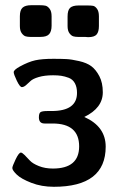

<svg xmlns="http://www.w3.org/2000/svg" viewBox="-20 -715 462 745"><path d="M27.8 -63Q27.8 -69.8 40.5 -96.4Q53.2 -123 61 -123Q65.9 -123 75.4 -113.5Q85 -104 95.9 -92Q106.9 -80.1 130.9 -70.6Q154.8 -61 185.1 -61Q287.1 -61 287.1 -147Q287.1 -235.8 184.1 -235.8H152.8Q130.9 -235.8 130.9 -259.8Q130.9 -275.9 137.5 -280Q144 -284.2 164.1 -284.2H180.2Q279.3 -284.2 278.8 -355Q278.8 -377 270.5 -392.1Q262.2 -407.2 246.6 -413.1Q231 -418.9 217.5 -420.9Q204.1 -422.9 186 -422.9Q152.8 -422.9 129.9 -416Q106.9 -409.2 97.9 -400.1Q88.9 -391.1 80.3 -384Q71.8 -377 64.9 -377Q57.1 -377 45.2 -401.9Q33.2 -426.8 33.2 -435.1Q33.2 -443.8 57.1 -457Q90.3 -475.1 116.7 -481Q143.1 -486.8 187 -486.8Q217.8 -486.8 237.3 -485.8Q256.8 -484.9 286.9 -478Q316.9 -471.2 334.5 -458Q352.1 -444.8 365.5 -419.4Q378.9 -394 378.9 -356.9Q378.9 -295.9 307.1 -261.2Q390.1 -224.1 390.1 -146Q390.1 9.8 189 9.8Q141.1 9.8 101.6 -5.6Q62 -21 44.9 -37.6Q27.8 -54.2 27.8 -63ZM57.1 -613.8V-651.9Q57.1 -675.8 67.6 -685.3Q78.1 -694.8 101.1 -694.8H133.8Q147.9 -694.8 156.5 -692.9Q165 -690.9 172.6 -680.9Q180.2 -670.9 180.2 -651.9V-615.2Q180.2 -593.3 170.7 -582.5Q161.1 -571.8 137.2 -571.8H97.2Q87.4 -571.8 79.6 -574Q71.8 -576.2 64.5 -585.9Q57.1 -595.7 57.1 -613.8ZM242.2 -613.8V-650.9Q242.2 -675.8 252.2 -684.8Q262.2 -693.8 285.2 -693.8H318.8Q333 -693.8 341.1 -692.4Q349.1 -690.9 356.4 -680.9Q363.8 -670.9 363.8 -651.9V-613.8Q363.8 -591.8 355 -581.3Q346.2 -570.8 321.8 -570.8Q319.8 -570.8 315.9 -571.3Q312 -571.8 310.1 -571.8H282.2Q272.5 -571.8 264.6 -574Q256.8 -576.2 249.5 -585.9Q242.2 -595.7 242.2 -613.8Z"/></svg>

Font: CMU Sans Serif Demi Condensed
Style: DemiCondensed
Weight: 600
Width: 3
Version: Version 0.7.0